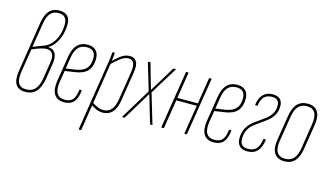

<svg xmlns="http://www.w3.org/2000/svg" viewBox="-96 -1015 2638 1526"><g transform="rotate(15 1223.0 -252.0)"><path d="M134 6Q76 6 53.5 -31.5Q31 -69 43 -143L107 -552Q118 -622 148 -655.5Q178 -689 231 -689Q275 -689 297.5 -666.5Q320 -644 320 -598Q320 -552 307 -509.5Q294 -467 271 -434.5Q248 -402 219 -386V-385Q260 -385 278 -353.5Q296 -322 287 -267L267 -138Q255 -65 222.5 -29.5Q190 6 134 6ZM135 -15Q182 -15 209 -45.5Q236 -76 246 -139L266 -269Q275 -317 260.5 -342.5Q246 -368 210 -368Q175 -368 94 -333L64 -145Q53 -78 70.5 -46.5Q88 -15 135 -15ZM97 -355 181 -387Q218 -400 244 -430Q270 -460 284.5 -502Q299 -544 299 -595Q299 -668 229 -668Q187 -668 162.5 -640.5Q138 -613 129 -554Z M452 6Q396 6 371.5 -32Q347 -70 357 -141L390 -348Q401 -418 432.5 -451.5Q464 -485 518 -485Q562 -485 586 -461.5Q610 -438 610 -393Q610 -329 578 -293.5Q546 -258 476 -248L394 -236L378 -141Q369 -78 388 -46.5Q407 -15 452 -15Q496 -15 517.5 -39Q539 -63 545 -119Q545 -123 549 -123H561Q566 -123 565 -118Q558 -54 531 -24Q504 6 452 6ZM397 -257 472 -268Q533 -277 560.5 -306.5Q588 -336 588 -392Q588 -464 516 -464Q472 -464 446 -435.5Q420 -407 411 -347Z M771 6Q744 6 719 -4.5Q694 -15 669 -31L673 -53Q695 -38 720 -26.5Q745 -15 770 -15Q809 -15 834.5 -42.5Q860 -70 870 -135L906 -360Q914 -414 902.5 -439Q891 -464 861 -464Q827 -464 792 -437Q757 -410 720 -373L723 -398Q759 -435 793.5 -460Q828 -485 865 -485Q903 -485 920.5 -456.5Q938 -428 927 -363L891 -134Q879 -57 848 -25.5Q817 6 771 6ZM626 185Q621 185 622 180L708 -368Q714 -396 717 -423.5Q720 -451 722 -475Q722 -479 726 -479H739Q742 -479 742 -475Q740 -452 737.5 -428.5Q735 -405 732 -390V-388L643 180Q642 185 637 185Z M933 0Q931 0 930.5 -1Q930 -2 931 -5L1081 -252L1015 -473Q1014 -477 1015.5 -478Q1017 -479 1019 -479H1030Q1035 -479 1036 -475L1070 -355Q1077 -333 1082.5 -312Q1088 -291 1095 -269H1096Q1108 -289 1120.5 -309.5Q1133 -330 1145 -349L1221 -475Q1224 -479 1228 -479H1241Q1243 -479 1243.5 -478Q1244 -477 1243 -474L1105 -250L1178 -5Q1180 0 1176 0H1164Q1160 0 1159 -4L1121 -130Q1114 -156 1106.5 -181.5Q1099 -207 1091 -232H1090Q1076 -207 1060.5 -182Q1045 -157 1031 -133L952 -3Q951 0 947 0Z M1446 0Q1441 0 1442 -5L1517 -474Q1518 -479 1522 -479H1534Q1539 -479 1538 -474L1463 -5Q1462 0 1458 0ZM1257 0Q1251 0 1252 -5L1327 -474Q1328 -479 1333 -479H1344Q1350 -479 1348 -474L1274 -5Q1273 0 1268 0ZM1308 -240 1310 -261H1488L1486 -240Z M1683 6Q1627 6 1602.5 -32Q1578 -70 1588 -141L1621 -348Q1632 -418 1663.5 -451.5Q1695 -485 1749 -485Q1793 -485 1817 -461.5Q1841 -438 1841 -393Q1841 -329 1809 -293.5Q1777 -258 1707 -248L1625 -236L1609 -141Q1600 -78 1619 -46.5Q1638 -15 1683 -15Q1727 -15 1748.5 -39Q1770 -63 1776 -119Q1776 -123 1780 -123H1792Q1797 -123 1796 -118Q1789 -54 1762 -24Q1735 6 1683 6ZM1628 -257 1703 -268Q1764 -277 1791.5 -306.5Q1819 -336 1819 -392Q1819 -464 1747 -464Q1703 -464 1677 -435.5Q1651 -407 1642 -347Z M1959 6Q1916 6 1895 -17Q1874 -40 1874 -78Q1874 -131 1895.5 -167.5Q1917 -204 1957 -233L2031 -286Q2064 -310 2082 -338.5Q2100 -367 2100 -408Q2100 -464 2039 -464Q1999 -464 1975.5 -439.5Q1952 -415 1947 -369Q1947 -365 1941 -365H1930Q1926 -365 1926 -369Q1933 -424 1962.5 -454.5Q1992 -485 2041 -485Q2080 -485 2101 -465.5Q2122 -446 2122 -411Q2122 -362 2100.5 -329Q2079 -296 2040 -268L1966 -215Q1930 -190 1912.5 -157.5Q1895 -125 1895 -80Q1895 -15 1960 -15Q2005 -15 2028.5 -40.5Q2052 -66 2059 -120Q2059 -124 2063 -124H2077Q2080 -124 2080 -120Q2071 -56 2041.5 -25Q2012 6 1959 6Z M2265 6Q2208 6 2182.5 -32.5Q2157 -71 2168 -141L2201 -348Q2212 -418 2243.5 -451.5Q2275 -485 2329 -485Q2386 -485 2411 -447Q2436 -409 2425 -338L2392 -131Q2381 -61 2349.5 -27.5Q2318 6 2265 6ZM2266 -15Q2310 -15 2336 -43.5Q2362 -72 2371 -132L2403 -338Q2413 -400 2393.5 -432Q2374 -464 2327 -464Q2283 -464 2257 -435Q2231 -406 2222 -347L2189 -141Q2179 -79 2199 -47Q2219 -15 2266 -15Z"/></g></svg>

Font: Sofia Sans Extra Condensed Thin
Style: Italic
Weight: 250
Italic angle: -9°
Version: Version 4.100